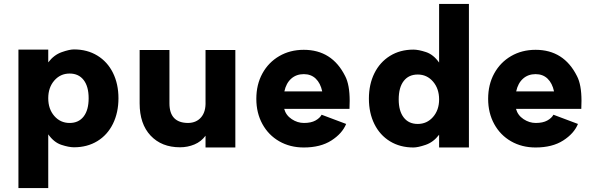

<svg xmlns="http://www.w3.org/2000/svg" viewBox="-20 -732 3044 979"><path d="M432 -231Q432 -291 406.5 -324Q381 -357 335 -357Q288 -357 257 -321.5Q226 -286 226 -231Q226 -176 257 -140.5Q288 -105 335 -105Q381 -105 406.5 -138Q432 -171 432 -231ZM584 -231Q584 -158 556 -101Q528 -44 476.5 -12.5Q425 19 357 19Q331 19 293 6.5Q255 -6 226 -47V227H74V-479H226V-414Q255 -452 294.5 -466Q334 -480 357 -480Q425 -480 476.5 -448.5Q528 -417 556 -360.5Q584 -304 584 -231Z M940 -105Q982 -106 1006 -134.5Q1030 -163 1028 -214V-477H1180V20H1028V-40Q1006 -10 971.5 4.5Q937 19 898 19Q804 19 748 -40.5Q692 -100 692 -205V-477H844V-205Q844 -105 940 -105Z M1287 -228Q1287 -301 1318 -357.5Q1349 -414 1404 -446Q1459 -478 1529 -478Q1673 -478 1740 -344Q1763 -300 1763 -218L1762 -177H1429Q1438 -144 1467.5 -124.5Q1497 -105 1530 -105Q1566 -105 1588.5 -117.5Q1611 -130 1620 -147L1745 -100Q1725 -51 1669.5 -15.5Q1614 20 1529 20Q1459 20 1404 -11.5Q1349 -43 1318 -99.5Q1287 -156 1287 -228ZM1529 -354Q1491 -354 1465 -331Q1439 -308 1430 -266H1623Q1614 -308 1590 -331Q1566 -354 1529 -354Z M1861 -229Q1861 -302 1889 -358.5Q1917 -415 1968.5 -447Q2020 -479 2088 -479Q2114 -479 2152 -466.5Q2190 -454 2219 -413V-712H2371V20H2219V-45Q2190 -7 2150.5 6.5Q2111 20 2088 20Q2020 20 1968.5 -11.5Q1917 -43 1889 -99.5Q1861 -156 1861 -229ZM2219 -225Q2219 -280 2188 -316Q2157 -352 2110 -352Q2064 -352 2038.5 -319Q2013 -286 2013 -225Q2013 -166 2038.5 -133Q2064 -100 2110 -100Q2157 -100 2188 -135.5Q2219 -171 2219 -225Z M2469 -228Q2469 -301 2500 -357.5Q2531 -414 2586 -446Q2641 -478 2711 -478Q2855 -478 2922 -344Q2945 -300 2945 -218L2944 -177H2611Q2620 -144 2649.5 -124.5Q2679 -105 2712 -105Q2748 -105 2770.5 -117.5Q2793 -130 2802 -147L2927 -100Q2907 -51 2851.5 -15.5Q2796 20 2711 20Q2641 20 2586 -11.5Q2531 -43 2500 -99.5Q2469 -156 2469 -228ZM2711 -354Q2673 -354 2647 -331Q2621 -308 2612 -266H2805Q2796 -308 2772 -331Q2748 -354 2711 -354Z"/></svg>

Font: SUITE Heavy
Style: Regular
Weight: 900
Designer: Sun
Foundry: Sun
Version: Version 2.040